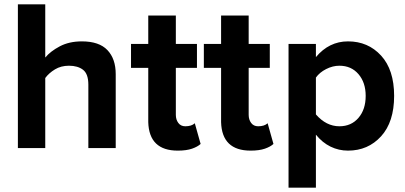

<svg xmlns="http://www.w3.org/2000/svg" viewBox="-20 -687 1879 891"><path d="M517 0H390V-294Q390 -344 365.5 -363Q341 -382 300 -382Q263 -382 235 -365Q207 -348 190 -325V0H63V-667H190V-420Q214 -449 257.5 -472Q301 -495 360 -495Q440 -495 478.5 -454.5Q517 -414 517 -343Z M805 12Q672 12 668 -120V-372H588V-483H668V-615H796V-483H894V-372H796V-154Q796 -132 807.5 -116.5Q819 -101 840 -101Q869 -101 884 -115L911 -19Q897 -6 871 3Q845 12 805 12Z M1143 12Q1010 12 1006 -120V-372H926V-483H1006V-615H1134V-483H1232V-372H1134V-154Q1134 -132 1145.5 -116.5Q1157 -101 1178 -101Q1207 -101 1222 -115L1249 -19Q1235 -6 1209 3Q1183 12 1143 12Z M1595 12Q1552 12 1514 -6.5Q1476 -25 1446 -62V184H1319V-483H1446V-422Q1507 -495 1595 -495Q1688 -495 1748.5 -429Q1809 -363 1809 -242Q1809 -121 1748.5 -54.5Q1688 12 1595 12ZM1555 -101Q1610 -101 1643.5 -140Q1677 -179 1677 -242Q1677 -304 1643.5 -343Q1610 -382 1555 -382Q1524 -382 1493.5 -366.5Q1463 -351 1446 -327V-156Q1494 -101 1555 -101Z"/></svg>

Font: UN Bangla
Style: Bold
Weight: 700
Designer: Desinged by Rajon, Unicode developed by Rashed (IMGN)
Version: Version 2.001;March 19, 2023;FontCreator 14.0.0.2901 64-bit